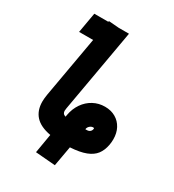

<svg xmlns="http://www.w3.org/2000/svg" viewBox="-210 -864 1020 1127"><g transform="rotate(30 300.0 -300.0)"><path d="M228 5Q156.5 -8 123 -45Q89.5 -82 89.5 -142Q89.5 -162.5 94.5 -192.5L167 -603.5H72L96 -740.5H191L192 -746L261 -740.5H331L307 -603.5L232 -178Q230 -165 230 -160.5Q230 -150.5 234.8 -143.5Q239.5 -136.5 252 -132.5L254.5 -147Q262.5 -191.5 286.5 -226.2Q310.5 -261 346.2 -280.2Q382 -299.5 424 -299.5Q465.5 -299.5 496.5 -281.5Q527.5 -263.5 544.5 -231.5Q561.5 -199.5 561.5 -157.5Q561.5 -138 558 -119Q550.5 -78.5 530 -51.5Q509.5 -24.5 469.5 -9Q429.5 6.5 364 10.5L340 145.5L206 134.5ZM398.5 -127Q412 -127 420.2 -133.5Q428.5 -140 430.5 -151L431 -154.5Q431 -159.5 425 -159.5Q412.5 -159.5 402.2 -150.5Q392 -141.5 390 -130L389.5 -127Z"/></g></svg>

Font: JuliaMono Black
Style: Italic
Weight: 900
Italic angle: -9°
Monospace: yes
Designer: cormullion
Foundry: corm
Version: Version 0.057; ttfautohint (v1.8.4)